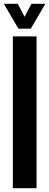

<svg xmlns="http://www.w3.org/2000/svg" viewBox="-24 -992 259 1012"><path d="M43.9 0V-800H168.7V0ZM73 -840.9 -3.8 -972.1H69.7L105.7 -903.4L141.7 -972.1H215.1L138.3 -840.9Z"/></svg>

Font: Big Shoulders Thin
Style: Regular
Weight: 100
Designer: Patric King
Foundry: XO Type Co
Version: Version 2.002